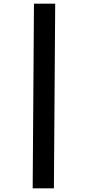

<svg xmlns="http://www.w3.org/2000/svg" viewBox="-20 -784 488 1040"><path d="M157 236H272L279 -764H164Z"/></svg>

Font: Noto Sans Display SemiCondensed Extra
Style: Italic
Weight: 800
Width: 4
Italic angle: -12°
Designer: Monotype Design Team
Foundry: Monotype Imaging Inc.
Version: Version 1.900